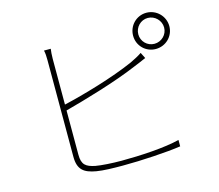

<svg xmlns="http://www.w3.org/2000/svg" viewBox="-110 -930 1219 1070"><g transform="rotate(-15 500.0 -395.5)"><path d="M744 -685C744 -726 777 -760 818 -760C859 -760 893 -726 893 -685C893 -644 859 -611 818 -611C777 -611 744 -644 744 -685ZM714 -685C714 -627 760 -581 818 -581C876 -581 923 -627 923 -685C923 -743 876 -790 818 -790C760 -790 714 -743 714 -685ZM252 -734H213C217 -717 218 -701 218 -676C218 -631 218 -198 218 -120C218 -44 253 -21 320 -9C360 -2 418 -1 472 -1C580 -1 729 -10 808 -22V-59C724 -37 579 -29 472 -29C418 -29 356 -33 323 -39C271 -50 248 -65 248 -124V-379C361 -409 550 -464 674 -517C701 -527 728 -540 747 -548L730 -582C713 -570 688 -557 663 -545C542 -491 361 -439 248 -413V-676C248 -703 250 -717 252 -734Z"/></g></svg>

Font: Harano Aji Gothic ExtraLight
Style: Regular
Weight: 250
Foundry: Masamichi Hosoda
Version: HaranoAjiGothic-ExtraLight version 20230610;ttx 4.39.4